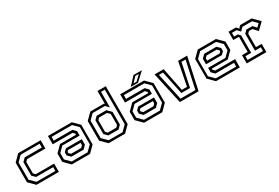

<svg xmlns="http://www.w3.org/2000/svg" viewBox="71 -1793 4121 2835"><g transform="rotate(-30 2131.0 -375.0)"><path d="M158 0 55 -103V-437L158 -540H540V-398.5H227L196.5 -368V-172L227 -141.5H540V0ZM180.5 -38.5H501.5V-103H212L158.5 -156V-387L210 -438.5H501.5V-502.5H178.5L94 -418V-124Z M760.5 0 657.5 -103V-245.5L760.5 -348.5H1032.5V-368L1002 -398.5H664.5V-540H1071L1174 -437V-103L1071 0ZM812 -102.5 760.5 -153.5V-206.5L804 -250H1074V-156L1020.5 -102.5ZM780.5 -38.5H1052L1138.5 -125V-417.5L1054 -502H705.5V-438H1022.5L1074 -386.5V-311.5H778L696.5 -230.5V-122.5ZM829.5 -141.5H1002L1032.5 -172V-212H819.5L798.5 -191V-172Z M1668.5 0H1387.5L1284 -103V-437L1387.5 -540H1620.5L1630.5 -530.5V-750H1772V-103ZM1616 -101.5H1441.5L1388 -155V-391L1436.5 -439H1602L1669.5 -372V-155ZM1600 -141.5 1630.5 -172V-358.5L1590.5 -399H1456L1425.5 -368V-172L1456 -141.5ZM1647 -37.5 1734 -124V-712.5H1669.5V-448L1614 -503.5H1405.5L1323.5 -422V-124L1410.5 -37.5Z M1992.5 0 1889.5 -103V-245.5L1992.5 -348.5H2264.5V-368L2234 -398.5H1896.5V-540H2303L2406 -437V-103L2303 0ZM2044 -102.5 1992.5 -153.5V-206.5L2036 -250H2306V-156L2252.5 -102.5ZM2012.5 -38.5H2284L2370.5 -125V-417.5L2286 -502H1937.5V-438H2254.5L2306 -386.5V-311.5H2010L1928.5 -230.5V-122.5ZM2061.5 -141.5H2234L2264.5 -172V-212H2051.5L2030.5 -191V-172ZM2087 -556 2209 -688H2352.5L2210.5 -556ZM2148 -580H2198.5L2285 -663.5H2226Z M2602.5 0 2483.5 -540H2638L2717.5 -142H2806L2884 -540H3038.5L2921.5 0ZM2636 -39H2889L2989.5 -502H2920L2836.5 -104.5H2688L2604.5 -502H2535Z M3529.5 -540 3632.5 -437V-294.5L3529.5 -191.5H3257.5V-172L3288 -141.5H3625.5V0H3219L3116 -103V-437L3219 -540ZM3478 -437.5 3529.5 -386.5V-333.5L3486 -290H3216V-384L3269.5 -437.5ZM3509.5 -501.5H3238L3151.5 -415V-122.5L3236 -38H3584.5V-102H3267.5L3216 -153.5V-228.5H3512L3593.5 -309.5V-417.5ZM3460.5 -398.5H3288L3257.5 -368V-328H3470.5L3491.5 -349V-368Z M3742.5 0V-141H3839.5V-391.5L3832 -399H3743.5V-540H3870L3904 -500L3942.5 -540H4137L4246.5 -430.5L4137.5 -324.5L4068.5 -398.5H4011.5L3981 -368V-140.5H4078V0ZM3779 -38.5H4042V-102.5H3942.5V-390L3989 -436.5H4091L4143 -379.5L4192.5 -428L4122 -500.5H3957.5L3906.5 -448.5L3859 -500.5H3779.5V-436.5H3844.5L3878 -400V-102.5H3779Z"/></g></svg>

Font: Tourney Thin
Style: Regular
Weight: 400
Version: Version 1.015